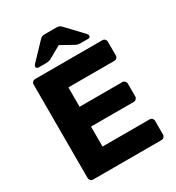

<svg xmlns="http://www.w3.org/2000/svg" viewBox="-211 -1031 1061 1158"><g transform="rotate(-30 319.5 -452.5)"><path d="M95 0Q84 0 77 -7.5Q70 -15 70 -25V-675Q70 -686 77 -693Q84 -700 95 -700H562Q573 -700 580 -693Q587 -686 587 -675V-581Q587 -570 580 -563Q573 -556 562 -556H243V-421H540Q551 -421 558 -413.5Q565 -406 565 -395V-308Q565 -298 558 -290.5Q551 -283 540 -283H243V-144H570Q581 -144 588 -137Q595 -130 595 -119V-25Q595 -15 588 -7.5Q581 0 570 0ZM148 -750Q132 -750 132 -764Q132 -772 140 -780L243 -888Q253 -899 260.5 -902Q268 -905 278 -905H363Q373 -905 380.5 -902Q388 -899 398 -888L500 -780Q508 -772 508 -764Q508 -750 493 -750H442Q434 -750 425 -751.5Q416 -753 408 -757L320 -806L233 -757Q225 -753 216 -751.5Q207 -750 198 -750Z"/></g></svg>

Font: Rubik
Style: Bold
Weight: 700
Designer: Hubert and Fischer
Foundry: Hubert and Fischer
Version: Version 2.300;gftools[0.9.30]